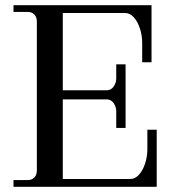

<svg xmlns="http://www.w3.org/2000/svg" viewBox="-20 -720 684 740"><path d="M32 0V-26H87Q103 -26 112.5 -36Q122 -46 122 -63V-637Q122 -654 112.5 -664Q103 -674 87 -674H32V-700H564V-480H528V-555Q528 -583 519.5 -609.5Q511 -636 496 -653Q481 -670 461 -670H222V-372H391Q408 -372 418 -386.5Q428 -401 428 -417V-472H464V-227H428V-292Q428 -308 418 -322.5Q408 -337 391 -337H222V-30H481Q501 -30 516 -47Q531 -64 539.5 -90.5Q548 -117 548 -145V-220H584V0Z"/></svg>

Font: Bentinck
Style: Regular
Weight: 400
Designer: Jörg Drees
Foundry: Jörg Drees
Version: Version 1.000; ttfautohint (v1.8.4.7-5d5b)